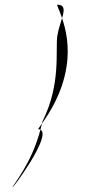

<svg xmlns="http://www.w3.org/2000/svg" viewBox="-20 -710 431 817"><path d="M33 87C31 97 202 -134 152 -158C115 -15 35 77 33 87ZM143 -160C147 -160 149 -159 152 -158L159 -185C148 -169 141 -160 143 -160ZM224 -690C220 -690 232 -669 244 -633C254 -665 257 -690 224 -690ZM159 -185C188 -226 246 -313 263 -426C277 -514 260 -586 244 -633C237 -610 228 -583 224 -558C215 -498 241 -352 160 -192Z"/></svg>

Font: Ampere
Style: SCExtIta
Weight: 400
Version: Version 1